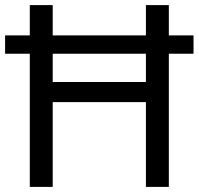

<svg xmlns="http://www.w3.org/2000/svg" viewBox="-20 -734 781 754"><path d="M97 0V-523H0V-595H97V-714H187V-595H553V-714H643V-595H740V-523H643V0H553V-333H187V0ZM187 -412H553V-523H187Z"/></svg>

Font: Noto Sans Kaithi
Style: Regular
Weight: 400
Designer: Monotype Design Team
Foundry: Monotype Imaging Inc.
Version: Version 2.005; ttfautohint (v1.8.4.7-5d5b)